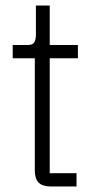

<svg xmlns="http://www.w3.org/2000/svg" viewBox="-20 -675 343 695"><path d="M257 0H164Q134 0 120 -14Q106 -28 106 -58V-464H26V-512H79Q98 -512 104 -521.5Q110 -531 110 -550V-655H160V-512H262V-464H160V-48H257Z"/></svg>

Font: IBM Plex Sans Condensed Light
Style: Regular
Weight: 300
Width: 3
Designer: Mike Abbink, Paul van der Laan, Pieter van Rosmalen
Foundry: Bold Monday
Version: Version 3.201